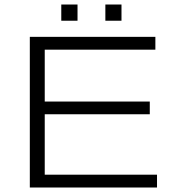

<svg xmlns="http://www.w3.org/2000/svg" viewBox="-20 -835 795 855"><path d="M112.8 0V-670.9H671.9V-613.8H179.2V-382.8H647V-326.2H179.2V-57.1H679.2V0ZM252.9 -742.7V-814.9H325.2V-742.7ZM449.2 -742.7V-814.9H521V-742.7Z"/></svg>

Font: Syncopate
Style: Regular
Weight: 300
Width: 7
Designer: Astigmatic (AOETI)
Foundry: Astigmatic (AOETI)
Version: Version 001.000